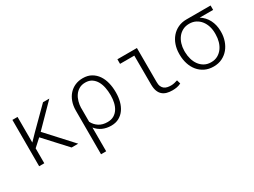

<svg xmlns="http://www.w3.org/2000/svg" viewBox="-52 -1116 2504 1896"><g transform="rotate(-30 1200.0 -167.5)"><path d="M247.1 -247.1 162.6 -170.4V0H104V-528.3H162.6V-236.3L234.4 -310.5L453.1 -528.3H524.9L287.1 -286.6L549.3 0H474.1Z M1125 -249.5Q1125 -198.2 1112.8 -151.4Q1100.6 -104.5 1075.7 -68.6Q1050.8 -32.7 1012.7 -11.5Q974.6 9.8 922.4 9.8Q869.6 9.8 825.4 -10Q781.2 -29.8 751 -67.9V203.1H692.4V-292.5H692.9L692.4 -296.9Q692.9 -351.1 709 -395.5Q725.1 -439.9 753.9 -471.7Q782.7 -503.4 822.5 -520.8Q862.3 -538.1 910.6 -538.1Q966.8 -538.1 1007.3 -514.6Q1047.9 -491.2 1074 -452.6Q1100.1 -414.1 1112.5 -364Q1125 -314 1125 -259.8ZM1066.4 -259.8Q1066.4 -301.3 1058.3 -342.3Q1050.3 -383.3 1032 -415.8Q1013.7 -448.2 983.9 -468.3Q954.1 -488.3 910.6 -488.3Q869.1 -488.3 839.4 -470.9Q809.6 -453.6 790.3 -425.5Q771 -397.5 761.2 -362.1Q751.5 -326.7 750.5 -291H751V-133.3Q772.9 -90.3 812.7 -64.7Q852.5 -39.1 909.2 -39.6Q952.1 -39.6 982.2 -57.6Q1012.2 -75.7 1030.8 -105.2Q1049.3 -134.8 1057.9 -172.4Q1066.4 -210 1066.4 -249.5Z M1301.3 -528.3H1523.9L1524.4 -141.6Q1523.9 -110.4 1532.5 -90.6Q1541 -70.8 1555.7 -59.3Q1570.3 -47.9 1590.1 -43.5Q1609.9 -39.1 1631.8 -39.1Q1652.3 -39.1 1671.4 -43.7Q1690.4 -48.3 1707 -53.7L1719.2 -11.2Q1693.8 1.5 1669.9 5.6Q1646 9.8 1620.6 9.8Q1585.4 9.8 1557.1 2Q1528.8 -5.9 1508.3 -23.7Q1487.8 -41.5 1476.6 -70.8Q1465.3 -100.1 1464.8 -143.6L1463.9 -476.1H1301.3Z M2363.8 -478H2210.4Q2265.1 -443.8 2293.7 -387.9Q2322.3 -332 2323.2 -263.2V-247.1Q2322.8 -197.8 2307.1 -151.4Q2291.5 -105 2262 -69.1Q2232.4 -33.2 2189.2 -11.7Q2146 9.8 2090.3 9.8Q2034.7 9.8 1991.5 -11.5Q1948.2 -32.7 1918.2 -69.1Q1888.2 -105.5 1872.6 -153.8Q1856.9 -202.1 1856.4 -255.9V-272Q1856.9 -324.2 1872.8 -370.6Q1888.7 -417 1918.7 -452.1Q1948.7 -487.3 1991.7 -507.8Q2034.7 -528.3 2088.9 -528.3H2363.8ZM1915 -255.9Q1915.5 -213.9 1926.8 -174.8Q1938 -135.7 1960 -105.7Q1981.9 -75.7 2014.4 -57.6Q2046.9 -39.6 2090.3 -39.6Q2133.3 -39.6 2165.8 -57.6Q2198.2 -75.7 2220.2 -105.7Q2242.2 -135.7 2253.4 -174.8Q2264.6 -213.9 2264.6 -255.9V-272Q2264.6 -312.5 2252.9 -349.6Q2241.2 -386.7 2219 -415.3Q2196.8 -443.8 2164.3 -460.9Q2131.8 -478 2089.4 -478Q2047.4 -478 2014.9 -460.9Q1982.4 -443.8 1960.4 -415.3Q1938.5 -386.7 1927 -349.6Q1915.5 -312.5 1915 -272Z"/></g></svg>

Font: Roboto Mono Light
Style: Regular
Weight: 300
Designer: Google
Version: Version 2.000985; 2015; ttfautohint (v1.3)